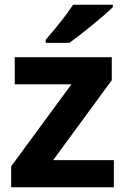

<svg xmlns="http://www.w3.org/2000/svg" viewBox="-20 -786 528 806"><path d="M458 0H26.9V-87.9L279.8 -432.1H42V-545.9H449.2V-449.2L203.1 -113.8H458ZM171.9 -606V-619.1Q255.9 -716.8 286.6 -766.1H453.6V-755.9Q428.2 -730.5 366.9 -680.4Q305.7 -630.4 271 -606Z"/></svg>

Font: NotoSans-Bold
Style: Bold
Weight: 700
Designer: Monotype Design team
Foundry: Monotype Imaging Inc.
Version: Version 1.04